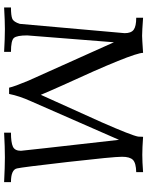

<svg xmlns="http://www.w3.org/2000/svg" viewBox="92 -826 733 958"><g transform="rotate(90 459.0 -346.5)"><path d="M888.2 0Q811 -3.9 764.6 -3.9Q713.9 -3.9 641.6 0V-34.2Q689.9 -34.2 710.9 -43.7Q731.9 -53.2 731.9 -84Q731.9 -90.8 677.2 -573.2L483.9 -132.3Q458.5 -76.2 448.2 -24.9H417Q411.1 -51.8 381.8 -121.6L190.4 -547.9L156.2 -115.2Q156.2 -64.5 168.5 -49.3Q180.7 -34.2 238.3 -34.2V0Q169.9 -3.9 124.5 -3.9Q84 -3.9 16.6 0V-34.2Q57.1 -34.2 73 -40.8Q88.9 -47.4 98.6 -78.6L145 -601.6Q145 -633.8 127.9 -646.5Q110.8 -659.2 67.9 -659.2V-693.4Q136.2 -688.5 158.2 -688.5Q171.4 -688.5 243.2 -693.4Q243.2 -643.6 406.2 -289.6Q436.5 -222.2 452.6 -183.1L589.4 -486.3Q655.8 -637.7 661.1 -668.9Q662.1 -680.2 662.1 -693.4Q718.3 -689.5 752 -689.5Q786.1 -689.5 838.4 -693.4V-659.2Q793 -658.2 777.3 -642.8Q761.7 -627.4 761.7 -588.4Q761.7 -545.9 787.8 -316.9Q814 -87.9 819.8 -64.5Q826.2 -34.2 888.2 -34.2Z"/></g></svg>

Font: Kelvinch
Style: Regular
Weight: 400
Designer: Paul James MIller
Foundry: High-Logic / Made with FontCreator
Version: Version 3.30 September 23, 2016